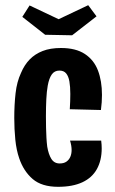

<svg xmlns="http://www.w3.org/2000/svg" viewBox="-20 -710 442 740"><path d="M204 10Q141 10 106 -20Q71 -50 54 -100Q43 -132 39 -172Q35 -212 35 -255Q35 -306 40 -350.5Q45 -395 61 -429Q74 -460 94.5 -481Q115 -502 144.5 -513.5Q174 -525 215 -525Q272 -525 307 -502Q342 -479 357.5 -438.5Q373 -398 373 -344Q373 -330 372 -315.5Q371 -301 369 -286L249 -289Q250 -305 250.5 -320Q251 -335 251 -348Q251 -376 247.5 -396Q244 -416 235 -427Q226 -438 209 -438Q190 -438 179.5 -423Q169 -408 164 -380Q160 -358 158.5 -327.5Q157 -297 157 -261Q157 -238 157.5 -217.5Q158 -197 159 -179Q160 -161 162 -145Q167 -115 178 -97.5Q189 -80 210 -80Q226 -80 236 -87Q246 -94 251 -105.5Q256 -117 256 -132Q256 -140 254.5 -149Q253 -158 250 -168H370Q371 -160 371.5 -152.5Q372 -145 372 -138Q372 -92 353.5 -58.5Q335 -25 297.5 -7.5Q260 10 204 10ZM258 -574 154 -576 66 -645 94 -689 206 -636 320 -690 352 -647Z"/></svg>

Font: Truculenta ExtraBold
Style: Regular
Weight: 800
Version: Version 1.002